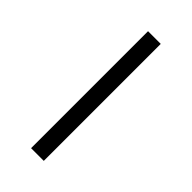

<svg xmlns="http://www.w3.org/2000/svg" viewBox="-295 -836 1142 1142"><g transform="rotate(45 275.5 -265.0)"><path d="M222.2 -756.8H329.1V227.1H222.2Z"/></g></svg>

Font: CAA NEO Sans
Style: Bold Italic
Weight: 700
Italic angle: -12°
Version: Version 1.10